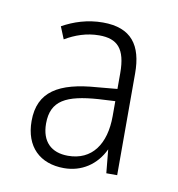

<svg xmlns="http://www.w3.org/2000/svg" viewBox="-49 -768 387 418"><g transform="rotate(10 144.0 -558.5)"><path d="M147 -722C113 -722 83 -712 58 -698L69 -671C91 -684 116 -693 144 -693C184 -693 203 -674 203 -620V-585L159 -581C75 -575 31 -549 31 -484C31 -427 65 -395 118 -395C157 -395 189 -416 206 -452L211 -400H235V-625C235 -687 210 -722 147 -722ZM166 -556 203 -558V-525C203 -463 175 -423 122 -423C85 -423 63 -444 63 -484C63 -535 96 -551 166 -556Z"/></g></svg>

Font: Noto Sans Sinhala UI Condensed ExtraLight
Style: Regular
Weight: 200
Width: 3
Designer: Jelle Bosma - Monotype Design Team
Foundry: Monotype Imaging Inc.
Version: Version 2.006